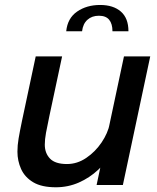

<svg xmlns="http://www.w3.org/2000/svg" viewBox="-20 -764 648 793"><path d="M211 9.5Q152 9.5 117.2 -11.2Q82.5 -32 67.2 -65.8Q52 -99.5 52 -137.5Q52 -164 56.8 -192Q61.5 -220 71 -265.5L127.5 -531H236.5L184 -285Q175 -243 170 -215.5Q165 -188 165 -166.5Q165 -131.5 186.5 -109Q208 -86.5 256.5 -86.5Q299 -86.5 336.2 -111.8Q373.5 -137 399.5 -175.5Q425.5 -214 433.5 -253.5L480 -228Q470.5 -182 446.2 -139.5Q422 -97 386 -63.2Q350 -29.5 305.5 -10Q261 9.5 211 9.5ZM379 0 492 -531H600.5L487.5 0ZM253.5 -635Q259 -689 298.5 -716.2Q338 -743.5 393.5 -743.5Q448 -743.5 479.2 -716.2Q510.5 -689 510.5 -635H444.5Q444.5 -665.5 431 -682.2Q417.5 -699 388.5 -699Q359.5 -699 341 -682.2Q322.5 -665.5 319 -635Z"/></svg>

Font: Epilogue Medium
Style: Italic
Weight: 500
Italic angle: -12°
Designer: Tyler Finck
Foundry: Etcetera Type Co
Version: Version 2.112